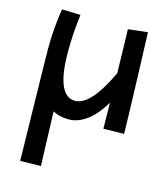

<svg xmlns="http://www.w3.org/2000/svg" viewBox="-120 -599 852 997"><g transform="rotate(15 306.0 -100.5)"><path d="M568 33C568 33 567 -62 551 -509L446 -497C446 -497 448 -469 452 -262C392 -134 338 -75 288 -68C177 -52 176 -245 176 -311C176 -360 179 -425 189 -505L89 -508C78 -436 72 -366 72 -299C72 -275 72 -250 83 308L194 306C194 306 192 248 184 15C206 27 233 34 266 35C345 37 412 -29 455 -105L457 35Z"/></g></svg>

Font: McLaren
Style: Regular
Weight: 400
Designer: Astigmatic (AOETI)
Foundry: Astigmatic (AOETI)
Version: Version 1.000